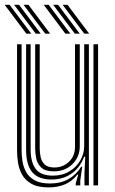

<svg xmlns="http://www.w3.org/2000/svg" viewBox="-23 -788 490 816"><path d="M184 8.5Q137.5 8.5 110.4 -7.1Q83.2 -22.8 70.2 -47Q57.2 -71.2 53.4 -98Q49.5 -124.8 49.5 -147V-600H68.8V-150Q68.8 -129 72.2 -104.5Q75.8 -80 87.5 -58Q99.2 -36 123.6 -22.1Q148 -8.2 189.8 -8.2Q236 -8.2 269 -27.4Q302 -46.5 322 -79.5H326.5L318.2 -21V0H298.8V-8.2L309.5 -46H305.8Q283.5 -17.2 252.9 -4.4Q222.2 8.5 184 8.5ZM374.2 0V-600H393.8V0ZM205.8 -59.8Q168.8 -59.8 152 -76.1Q135.2 -92.5 130.9 -115.1Q126.5 -137.8 126.5 -156.2V-600H145.8V-157.2Q145.8 -138.2 149.9 -119.6Q154 -101 167.2 -88.6Q180.5 -76.2 208.5 -76.2Q244.8 -76.2 270.2 -100.6Q295.8 -125 295.8 -164V-600H316V-165.5Q316 -121.5 285 -90.6Q254 -59.8 205.8 -59.8ZM195 -25Q139.2 -25.5 113.6 -56.6Q88 -87.8 88 -151V-600H107.2V-153.2Q107.2 -98.5 128.9 -70Q150.5 -41.5 201.2 -41.5Q241.8 -41.5 271.8 -59.5Q301.8 -77.5 318.2 -106.1Q334.8 -134.8 334.8 -166.8V-600H354.8V0H336V-51L339.2 -121.8H334.5Q317 -74.8 280.4 -49.8Q243.8 -24.8 195 -25ZM169.2 -645 77.2 -767.5H98L190 -645ZM89 -645 -3.2 -767.5H17.8L109.8 -645ZM129 -645 37 -767.5H58L150 -645ZM335.2 -645 243.2 -767.5H264L356 -645ZM254.8 -645 162.8 -767.5H183.8L275.8 -645ZM295 -645 203 -767.5H223.8L315.8 -645Z"/></svg>

Font: Big Shoulders Inline Text SemiBold
Style: Regular
Weight: 600
Designer: Patric King
Foundry: XO Type Co
Version: Version 1.000